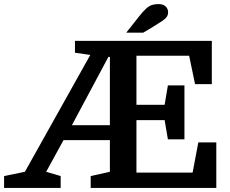

<svg xmlns="http://www.w3.org/2000/svg" viewBox="-34 -920 1126 940"><path d="M869 -238H788L772 -332H634V-75H909L937 -223H1025V0H410V-58L504 -79V-234H277L192 -79L263 -58V0H-14V-58L88 -79L408 -651L333 -662V-720H1003V-508H921L892 -647H634V-407H772L788 -502H869ZM504 -641 497 -642 318 -307H504ZM584 -760 644 -836Q666 -864 681 -877.5Q696 -891 709.5 -895.5Q723 -900 742 -900Q766 -900 777.5 -888Q789 -876 789 -861Q789 -848 783 -838.5Q777 -829 761 -818Q745 -807 714 -788L667 -760Z"/></svg>

Font: Domine
Style: Bold
Weight: 700
Designer: Pablo Impallari, Rodrigo Fuenzalida, Brenda Gallo
Foundry: Pablo Impallari, Rodrigo Fuenzalida, Brenda Gallo
Version: Version 2.000